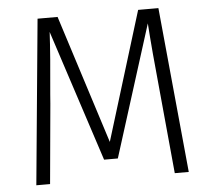

<svg xmlns="http://www.w3.org/2000/svg" viewBox="-50 -739 870 793"><g transform="rotate(-5 385.0 -342.5)"><path d="M701 0H643L612 -328Q593 -519 586 -626L414 -81H357L179 -626Q174 -529 159 -369L156 -330L126 0H69L134 -685H217L387 -152L551 -685H635Z"/></g></svg>

Font: Statis Sans Light
Style: Regular
Weight: 300
Designer: bBox Type GmbH
Foundry: bBox Type GmbH
Version: Version 1.000